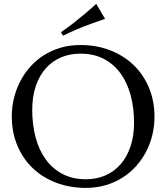

<svg xmlns="http://www.w3.org/2000/svg" viewBox="-20 -941 846 977"><path d="M389.2 -711.9Q470.7 -711.9 539.8 -685.3Q608.9 -658.7 659.2 -610.6Q709.5 -562.5 737.8 -495.1Q766.1 -427.7 766.1 -346.2Q766.1 -299.8 755.4 -254.9Q744.6 -210 723.9 -169.9Q703.1 -129.9 672.9 -95.9Q642.6 -62 603.8 -37.4Q564.9 -12.7 518.1 1.2Q471.2 15.1 417 15.1Q335.4 15.1 266.4 -11Q197.3 -37.1 147 -85Q96.7 -132.8 68.4 -200Q40 -267.1 40 -349.1Q40 -395.5 50.8 -440.4Q61.5 -485.4 82.3 -525.9Q103 -566.4 133.1 -600.3Q163.1 -634.3 201.9 -659.2Q240.7 -684.1 287.8 -698Q335 -711.9 389.2 -711.9ZM417 -28.8Q471.2 -28.8 516.1 -48.3Q561 -67.9 593.5 -105Q626 -142.1 644 -195.6Q662.1 -249 662.1 -316.9Q662.1 -392.1 644.8 -456.3Q627.4 -520.5 593.3 -567.6Q559.1 -614.7 508.1 -641.4Q457 -668 389.2 -668Q335 -668 290 -648.7Q245.1 -629.4 212.6 -592.8Q180.2 -556.2 162.1 -502.9Q144 -449.7 144 -381.8Q144 -307.1 161.1 -242.4Q178.2 -177.7 212.4 -130.4Q246.6 -83 297.9 -55.9Q349.1 -28.8 417 -28.8ZM514.6 -845.2Q478.5 -833 441.4 -819.3Q425.3 -813.5 407.7 -806.6Q390.1 -799.8 372.1 -792Q354 -784.2 335.7 -776.1Q317.4 -768.1 300.8 -759.3L290 -777.3Q321.8 -798.3 353.3 -823.2Q384.8 -848.1 411.1 -870.1Q441.4 -895.5 469.7 -921.4Z"/></svg>

Font: Marcellus SC
Style: Regular
Weight: 400
Designer: Astigmatic (AOETI)
Foundry: Astigmatic (AOETI)
Version: Version 1.001